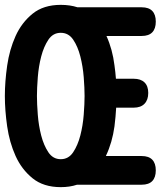

<svg xmlns="http://www.w3.org/2000/svg" viewBox="-30 -760 661 790"><path d="M220 10Q149 10 104 -26.5Q59 -63 34 -118.5Q9 -174 -0.5 -240Q-10 -306 -10 -365Q-10 -424 -0.5 -490Q9 -556 34 -611.5Q59 -667 104 -703.5Q149 -740 220 -740Q258 -740 289 -730H553Q582 -730 596.5 -715Q611 -700 611 -671Q611 -642 596.5 -627Q582 -612 553 -612H408Q433 -557 441 -491Q445 -463 447 -436H520Q549 -436 564.5 -421Q580 -406 580 -377.5Q580 -349 564.5 -333Q549 -317 520 -317H448Q446 -280 441 -240Q432 -174 406 -119V-118H553Q582 -118 596.5 -103Q611 -88 611 -59Q611 -30 596.5 -15Q582 0 553 0H287Q257 10 220 10ZM220 -105Q252 -105 271 -133.5Q290 -162 300.5 -202.5Q311 -243 314.5 -288Q318 -333 318 -365Q318 -398 314.5 -442.5Q311 -487 300.5 -528Q290 -569 271 -597Q252 -625 220 -625Q188 -625 169 -596.5Q150 -568 139.5 -527.5Q129 -487 125.5 -442Q122 -397 122 -365Q122 -333 125.5 -288Q129 -243 139.5 -202.5Q150 -162 169 -133.5Q188 -105 220 -105Z"/></svg>

Font: Maple Mono NL
Style: Bold
Weight: 700
Monospace: yes
Designer: subframe7536
Version: Version 7.000